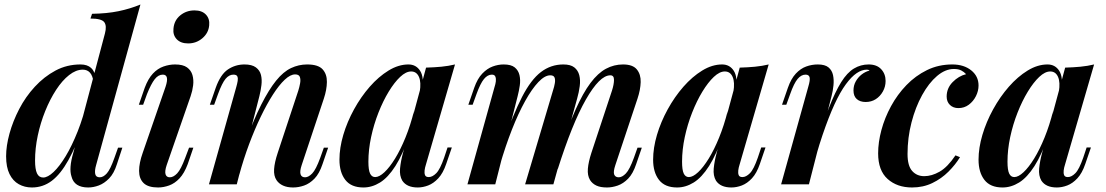

<svg xmlns="http://www.w3.org/2000/svg" viewBox="-20 -815 4891 849"><path d="M405 -85Q398 -61 401 -46Q404 -31 421 -31Q437 -31 452.5 -48.5Q468 -66 486 -117L502 -162H521L497 -89Q484 -48 462.5 -26Q441 -4 417 5Q393 14 370 14Q308 14 296 -35Q290 -53 292 -79Q294 -105 304 -139L444 -667Q453 -701 441 -717Q429 -733 380 -733L387 -754Q453 -755 504 -765.5Q555 -776 601 -795ZM171 -30Q191 -30 217 -54.5Q243 -79 270.5 -124.5Q298 -170 323.5 -234Q349 -298 367 -376L352 -268Q317 -169 282.5 -107Q248 -45 209 -15.5Q170 14 121 14Q89 14 63 -0.5Q37 -15 22 -45.5Q7 -76 7 -124Q7 -170 22 -224.5Q37 -279 65 -333Q93 -387 134 -431.5Q175 -476 225.5 -503Q276 -530 336 -530Q366 -530 383 -514.5Q400 -499 402 -470L394 -450Q390 -480 378 -493.5Q366 -507 346 -507Q316 -507 285.5 -483Q255 -459 228 -417.5Q201 -376 180 -324Q159 -272 147 -215.5Q135 -159 135 -105Q135 -67 143.5 -48.5Q152 -30 171 -30Z M747 -688Q750 -725 777 -747Q804 -769 840 -769Q873 -769 890.5 -750.5Q908 -732 905 -703Q902 -669 875 -646Q848 -623 812 -623Q779 -623 761.5 -641.5Q744 -660 747 -688ZM712 -431Q730 -485 700 -485Q680 -485 664 -464.5Q648 -444 630 -399L613 -352H594L620 -427Q635 -467 656 -489.5Q677 -512 703 -521Q729 -530 754 -530Q789 -530 807 -517Q825 -504 831 -483Q837 -462 834 -437.5Q831 -413 823 -390L717 -85Q708 -58 712 -44.5Q716 -31 731 -31Q747 -31 763.5 -48.5Q780 -66 799 -117L816 -162H835L810 -89Q795 -49 774 -26.5Q753 -4 728 5Q703 14 679 14Q635 14 615 -5.5Q595 -25 595 -59.5Q595 -94 611 -139Z M1027 0H904L1025 -431Q1029 -445 1031 -457Q1033 -469 1029.5 -477Q1026 -485 1012 -485Q993 -485 977.5 -466.5Q962 -448 944 -399L927 -352H908L934 -427Q955 -486 988 -508Q1021 -530 1061 -530Q1094 -530 1111.5 -517Q1129 -504 1134 -483.5Q1139 -463 1136 -438.5Q1133 -414 1127 -390ZM1064 -182Q1101 -285 1135 -352Q1169 -419 1201 -458.5Q1233 -498 1267 -514Q1301 -530 1338 -530Q1387 -530 1406.5 -508.5Q1426 -487 1425.5 -452.5Q1425 -418 1412 -379L1314 -85Q1305 -58 1309 -44.5Q1313 -31 1329 -31Q1344 -31 1360.5 -48Q1377 -65 1396 -117L1412 -162H1431L1406 -89Q1392 -47 1370.5 -25Q1349 -3 1324.5 5.5Q1300 14 1276 14Q1250 14 1231.5 5.5Q1213 -3 1203 -18Q1190 -37 1192 -67Q1194 -97 1208 -139L1299 -414Q1304 -430 1307 -446.5Q1310 -463 1306 -474.5Q1302 -486 1285 -486Q1264 -486 1239 -462.5Q1214 -439 1187 -397Q1160 -355 1133 -299Q1106 -243 1081.5 -177.5Q1057 -112 1038 -42Z M1639 -32Q1657 -32 1680 -53.5Q1703 -75 1727 -114Q1751 -153 1773 -207Q1795 -261 1811 -325L1790 -217Q1761 -132 1728.5 -81Q1696 -30 1660.5 -8Q1625 14 1587 14Q1533 14 1507 -19.5Q1481 -53 1481 -109Q1481 -161 1498 -218.5Q1515 -276 1545.5 -331.5Q1576 -387 1615 -431.5Q1654 -476 1698 -503Q1742 -530 1786 -530Q1820 -530 1838 -501.5Q1856 -473 1847 -415L1836 -409Q1843 -451 1832.5 -475Q1822 -499 1798 -499Q1775 -499 1749.5 -475Q1724 -451 1699 -410Q1674 -369 1653.5 -317Q1633 -265 1621 -209Q1609 -153 1609 -100Q1609 -63 1616.5 -47.5Q1624 -32 1639 -32ZM1864 -516Q1900 -517 1931.5 -520Q1963 -523 1992 -530L1863 -86Q1859 -74 1857.5 -61.5Q1856 -49 1859.5 -40.5Q1863 -32 1876 -32Q1892 -32 1909 -49Q1926 -66 1944 -118L1959 -163H1978L1953 -90Q1939 -49 1918 -26.5Q1897 -4 1873.5 5Q1850 14 1827 14Q1779 14 1759 -16Q1746 -38 1749 -70Q1752 -102 1762 -139Z M2170 0H2047L2167 -431Q2171 -443 2172.5 -455Q2174 -467 2170.5 -476Q2167 -485 2155 -485Q2136 -485 2120 -465.5Q2104 -446 2087 -399L2070 -352H2051L2077 -427Q2091 -467 2112.5 -489.5Q2134 -512 2158.5 -521Q2183 -530 2207 -530Q2240 -530 2256 -517Q2272 -504 2277 -483Q2282 -462 2278.5 -437.5Q2275 -413 2269 -390ZM2425 -414Q2431 -432 2433.5 -447.5Q2436 -463 2432 -472.5Q2428 -482 2413 -482Q2389 -482 2360.5 -452Q2332 -422 2302 -368Q2272 -314 2243.5 -241.5Q2215 -169 2190 -83L2205 -182Q2249 -310 2288.5 -386.5Q2328 -463 2372 -496.5Q2416 -530 2471 -530Q2503 -530 2519.5 -517Q2536 -504 2541.5 -482.5Q2547 -461 2543.5 -434Q2540 -407 2532 -379L2427 0H2302ZM2686 -414Q2695 -442 2695 -462Q2695 -482 2679 -482Q2655 -482 2628 -455Q2601 -428 2570.5 -374.5Q2540 -321 2509 -244Q2478 -167 2446 -66L2456 -145Q2492 -256 2525 -330Q2558 -404 2591 -448Q2624 -492 2659.5 -511Q2695 -530 2735 -530Q2778 -530 2796 -508Q2814 -486 2813 -452Q2812 -418 2799 -379L2701 -85Q2691 -55 2696 -43Q2701 -31 2716 -31Q2731 -31 2747.5 -48Q2764 -65 2783 -117L2799 -162H2818L2793 -89Q2779 -47 2757.5 -25Q2736 -3 2711.5 5.5Q2687 14 2664 14Q2635 14 2617 5.5Q2599 -3 2589 -19Q2577 -39 2579.5 -69Q2582 -99 2595 -139Z M3026 -32Q3044 -32 3067 -53.5Q3090 -75 3114 -114Q3138 -153 3160 -207Q3182 -261 3198 -325L3177 -217Q3148 -132 3115.5 -81Q3083 -30 3047.5 -8Q3012 14 2974 14Q2920 14 2894 -19.5Q2868 -53 2868 -109Q2868 -161 2885 -218.5Q2902 -276 2932.5 -331.5Q2963 -387 3002 -431.5Q3041 -476 3085 -503Q3129 -530 3173 -530Q3207 -530 3225 -501.5Q3243 -473 3234 -415L3223 -409Q3230 -451 3219.5 -475Q3209 -499 3185 -499Q3162 -499 3136.5 -475Q3111 -451 3086 -410Q3061 -369 3040.5 -317Q3020 -265 3008 -209Q2996 -153 2996 -100Q2996 -63 3003.5 -47.5Q3011 -32 3026 -32ZM3251 -516Q3287 -517 3318.5 -520Q3350 -523 3379 -530L3250 -86Q3246 -74 3244.5 -61.5Q3243 -49 3246.5 -40.5Q3250 -32 3263 -32Q3279 -32 3296 -49Q3313 -66 3331 -118L3346 -163H3365L3340 -90Q3326 -49 3305 -26.5Q3284 -4 3260.5 5Q3237 14 3214 14Q3166 14 3146 -16Q3133 -38 3136 -70Q3139 -102 3149 -139Z M3557 0H3434L3554 -431Q3563 -461 3560 -473Q3557 -485 3542 -485Q3523 -485 3507 -466Q3491 -447 3474 -399L3457 -352H3438L3464 -427Q3478 -467 3499 -489.5Q3520 -512 3545 -521Q3570 -530 3596 -530Q3628 -530 3643.5 -517Q3659 -504 3663.5 -483Q3668 -462 3665.5 -437.5Q3663 -413 3657 -390ZM3813 -507Q3791 -507 3768 -491.5Q3745 -476 3720 -442Q3695 -408 3669.5 -352.5Q3644 -297 3617 -217.5Q3590 -138 3563 -30L3587 -163Q3618 -268 3645.5 -338.5Q3673 -409 3699.5 -451.5Q3726 -494 3756 -512Q3786 -530 3821 -530Q3857 -530 3876.5 -509Q3896 -488 3896 -457Q3896 -432 3884 -410.5Q3872 -389 3852.5 -376.5Q3833 -364 3808 -364Q3783 -364 3768.5 -377Q3754 -390 3754 -415Q3754 -437 3764 -455Q3774 -473 3790 -485.5Q3806 -498 3825 -503Q3823 -505 3820 -506Q3817 -507 3813 -507Z M4198 -510Q4160 -510 4123.5 -479Q4087 -448 4057.5 -394.5Q4028 -341 4010.5 -273.5Q3993 -206 3993 -134Q3993 -82 4013.5 -59Q4034 -36 4067 -36Q4100 -36 4135 -56Q4170 -76 4205 -128L4225 -120Q4205 -87 4174 -56Q4143 -25 4102.5 -5.5Q4062 14 4013 14Q3947 14 3905 -23.5Q3863 -61 3863 -137Q3863 -186 3877.5 -240Q3892 -294 3920 -345.5Q3948 -397 3988 -438.5Q4028 -480 4079 -505Q4130 -530 4191 -530Q4242 -530 4274.5 -504Q4307 -478 4307 -437Q4307 -413 4295.5 -390Q4284 -367 4264 -352Q4244 -337 4218 -337Q4195 -337 4180.5 -351Q4166 -365 4166 -388Q4166 -425 4192.5 -452Q4219 -479 4252 -487Q4243 -497 4230.5 -503.5Q4218 -510 4198 -510Z M4465 -32Q4483 -32 4506 -53.5Q4529 -75 4553 -114Q4577 -153 4599 -207Q4621 -261 4637 -325L4616 -217Q4587 -132 4554.5 -81Q4522 -30 4486.5 -8Q4451 14 4413 14Q4359 14 4333 -19.5Q4307 -53 4307 -109Q4307 -161 4324 -218.5Q4341 -276 4371.5 -331.5Q4402 -387 4441 -431.5Q4480 -476 4524 -503Q4568 -530 4612 -530Q4646 -530 4664 -501.5Q4682 -473 4673 -415L4662 -409Q4669 -451 4658.5 -475Q4648 -499 4624 -499Q4601 -499 4575.5 -475Q4550 -451 4525 -410Q4500 -369 4479.5 -317Q4459 -265 4447 -209Q4435 -153 4435 -100Q4435 -63 4442.5 -47.5Q4450 -32 4465 -32ZM4690 -516Q4726 -517 4757.5 -520Q4789 -523 4818 -530L4689 -86Q4685 -74 4683.5 -61.5Q4682 -49 4685.5 -40.5Q4689 -32 4702 -32Q4718 -32 4735 -49Q4752 -66 4770 -118L4785 -163H4804L4779 -90Q4765 -49 4744 -26.5Q4723 -4 4699.5 5Q4676 14 4653 14Q4605 14 4585 -16Q4572 -38 4575 -70Q4578 -102 4588 -139Z"/></svg>

Font: Playfair Display SemiBold
Style: Italic
Weight: 600
Italic angle: -14°
Designer: Claus Eggers Sørensen
Foundry: Claus Eggers Sørensen
Version: Version 1.203